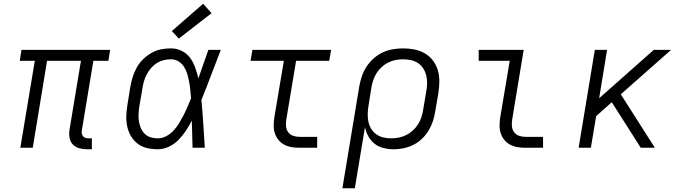

<svg xmlns="http://www.w3.org/2000/svg" viewBox="-20 -785 3640 1020"><path d="M442 8Q421 8 401 2.5Q381 -3 367 -17.5Q353 -32 349.5 -52.5Q346 -73 349 -94L410 -462H230L154 0H88L165 -462H85L94 -520H565L556 -462H476L415 -94Q413 -85 414.5 -76.5Q416 -68 421 -61.5Q426 -55 434.5 -52.5Q443 -50 452 -50H468V8Z M819 8Q789 8 761 1.5Q733 -5 711.5 -21.5Q690 -38 676 -61.5Q662 -85 656 -112.5Q650 -140 651 -169.5Q652 -199 657 -228L673 -328Q678 -354 686 -379Q694 -404 707.5 -428Q721 -452 741.5 -471.5Q762 -491 786 -504.5Q810 -518 836 -523Q862 -528 888 -528Q919 -528 946 -514.5Q973 -501 990 -477.5Q1007 -454 1017 -426Q1027 -398 1034 -369Q1047 -407 1060.5 -444.5Q1074 -482 1087 -520H1153Q1127 -454 1102 -387Q1077 -320 1050 -254Q1056 -191 1060 -127Q1064 -63 1068 0H1003Q1002 -36 1001 -72Q1000 -108 999 -144Q985 -117 967.5 -90.5Q950 -64 928 -41.5Q906 -19 877 -5.5Q848 8 819 8ZM819 -50Q842 -50 864 -62Q886 -74 903 -92.5Q920 -111 932.5 -132Q945 -153 956 -174.5Q967 -196 976.5 -218.5Q986 -241 995 -263Q993 -285 991 -306.5Q989 -328 985 -349.5Q981 -371 975 -391.5Q969 -412 958 -429.5Q947 -447 929 -458.5Q911 -470 888 -470Q869 -470 850 -465.5Q831 -461 814 -450.5Q797 -440 783.5 -424.5Q770 -409 760.5 -391.5Q751 -374 745.5 -355.5Q740 -337 737 -318L720 -218Q717 -199 716 -179Q715 -159 718 -140Q721 -121 728.5 -104Q736 -87 749 -74Q762 -61 780.5 -55.5Q799 -50 819 -50ZM930 -580 893 -620 1059 -765 1104 -715Z M1571 0Q1549 0 1528.5 -3.5Q1508 -7 1490 -16.5Q1472 -26 1459.5 -41.5Q1447 -57 1440.5 -76Q1434 -95 1434 -116.5Q1434 -138 1437 -159L1488 -462H1311L1321 -520H1739L1729 -462H1553L1501 -150Q1498 -132 1499.5 -114.5Q1501 -97 1510.5 -83.5Q1520 -70 1536.5 -64Q1553 -58 1571 -58H1665V0Z M1799 215 1889 -328Q1894 -355 1903 -381.5Q1912 -408 1928 -432Q1944 -456 1966 -475.5Q1988 -495 2014 -507Q2040 -519 2067.5 -523.5Q2095 -528 2122 -528Q2153 -528 2182.5 -522Q2212 -516 2237 -501.5Q2262 -487 2279.5 -464Q2297 -441 2305.5 -413Q2314 -385 2314 -354Q2314 -323 2309 -292L2292 -192Q2288 -166 2279.5 -140.5Q2271 -115 2256.5 -91Q2242 -67 2221.5 -47.5Q2201 -28 2176 -15.5Q2151 -3 2124.5 2.5Q2098 8 2072 8Q2044 8 2017.5 1.5Q1991 -5 1970.5 -21Q1950 -37 1937 -60.5Q1924 -84 1919 -110L1865 215ZM2058 -50Q2078 -50 2098.5 -54Q2119 -58 2138 -67.5Q2157 -77 2173 -91.5Q2189 -106 2200.5 -124Q2212 -142 2218.5 -162Q2225 -182 2228 -202L2245 -302Q2249 -323 2249 -344.5Q2249 -366 2244 -385.5Q2239 -405 2228 -422Q2217 -439 2200.5 -450Q2184 -461 2163.5 -465.5Q2143 -470 2121 -470Q2101 -470 2081 -466Q2061 -462 2042 -452.5Q2023 -443 2007 -428Q1991 -413 1980 -395.5Q1969 -378 1962.5 -358Q1956 -338 1953 -319L1938 -225Q1934 -203 1933.5 -181.5Q1933 -160 1937 -139.5Q1941 -119 1951.5 -101.5Q1962 -84 1978.5 -72Q1995 -60 2015.5 -55Q2036 -50 2058 -50Z M2771 0Q2749 0 2728.5 -3.5Q2708 -7 2690 -16.5Q2672 -26 2659.5 -41.5Q2647 -57 2640.5 -76Q2634 -95 2634 -116.5Q2634 -138 2637 -159L2688 -462H2523V-520H2762L2701 -150Q2698 -132 2699.5 -114.5Q2701 -97 2710.5 -83.5Q2720 -70 2736.5 -64Q2753 -58 2771 -58H2865V0Z M3054 0 3140 -520H3205L3163 -263L3453 -520H3545L3278 -284L3459 0H3384L3230 -242L3147 -168L3119 0Z"/></svg>

Font: Iosevka SS04 Light Extended
Style: Italic
Weight: 300
Width: 7
Italic angle: -9°
Monospace: yes
Designer: Belleve Invis
Foundry: Belleve Invis
Version: Version 19.0.0; ttfautohint (v1.8.4)